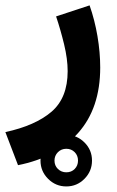

<svg xmlns="http://www.w3.org/2000/svg" viewBox="-42 -334 425 697"><path d="M105 249Q105 210.4 132.6 183.1Q160.2 155.8 198.7 155.8Q237.3 155.8 264.6 183.1Q292 210.4 292 249Q292 287.6 264.6 315.2Q237.3 342.8 198.7 342.8Q160.2 342.8 132.6 315.2Q105 287.6 105 249ZM155.8 249Q155.8 267.1 168.2 279.3Q180.7 291.5 198.7 291.5Q217.3 291.5 229.2 279.3Q241.2 267.1 241.2 249Q241.2 230.5 229 218.3Q216.8 206.1 198.7 206.1Q180.7 206.1 168.2 218.5Q155.8 231 155.8 249ZM23.4 265.6 -22.5 145.5Q85.9 122.1 144.8 71.8Q203.6 21.5 203.6 -75.7Q203.6 -119.6 190.7 -173.1Q177.7 -226.6 161.6 -274.4L283.2 -314.5Q301.8 -261.7 311.8 -202.9Q321.8 -144 321.8 -88.9Q321.8 58.6 241.9 148.4Q162.1 238.3 23.4 265.6Z"/></svg>

Font: Vazirmatn RD
Style: Bold
Weight: 700
Designer: Saber Rastikerdar
Foundry: Saber Rastikerdar
Version: Version 32.102